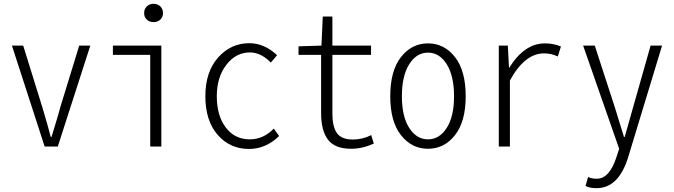

<svg xmlns="http://www.w3.org/2000/svg" viewBox="-20 -774 3558 1014"><path d="M215.8 0 43 -533.2H102.5L204.1 -206.1Q235.4 -100.6 248 -50.8H252Q252.9 -54.7 271.5 -114.7Q290 -174.8 297.9 -206.1L398.4 -533.2H457L285.2 0Z M773.4 0V-484.4H576.2V-533.2H832V0ZM826.7 -670.4Q812.5 -657.2 791 -657.2Q769.5 -657.2 755.4 -670.4Q741.2 -683.6 741.2 -705.1Q741.2 -726.6 755.4 -740.2Q769.5 -753.9 791 -753.9Q812.5 -753.9 826.7 -740.2Q840.8 -726.6 840.8 -705.1Q840.8 -683.6 826.7 -670.4Z M1294.9 12.7Q1194.3 12.7 1129.4 -62Q1064.5 -136.7 1064.5 -265.6Q1064.5 -394.5 1131.8 -470.2Q1199.2 -545.9 1296.9 -545.9Q1376 -545.9 1443.4 -482.4L1410.2 -443.4Q1358.4 -497.1 1299.8 -497.1Q1225.6 -497.1 1175.3 -431.6Q1125 -366.2 1125 -265.6Q1125 -163.1 1172.4 -100.6Q1219.7 -38.1 1298.8 -38.1Q1371.1 -38.1 1425.8 -94.7L1454.1 -55.7Q1383.8 12.7 1294.9 12.7Z M1835 11.7Q1748 11.7 1711.9 -36.6Q1675.8 -85 1675.8 -176.8V-484.4H1556.6V-529.3L1677.7 -533.2L1684.6 -686.5H1735.4V-533.2H1939.5V-484.4H1735.4V-172.9Q1735.4 -105.5 1759.3 -71.3Q1783.2 -37.1 1843.8 -37.1Q1894.5 -37.1 1940.4 -60.5L1954.1 -15.6Q1893.6 11.7 1835 11.7Z M2041 -265.6Q2041 -400.4 2097.7 -472.7Q2154.3 -544.9 2240.2 -544.9Q2326.2 -544.9 2382.8 -472.7Q2439.5 -400.4 2439.5 -265.6Q2439.5 -131.8 2382.8 -60.1Q2326.2 11.7 2240.2 11.7Q2154.3 11.7 2097.7 -60.1Q2041 -131.8 2041 -265.6ZM2377.9 -265.6Q2377.9 -373 2339.4 -434.6Q2300.8 -496.1 2240.2 -496.1Q2179.7 -496.1 2141.1 -434.6Q2102.5 -373 2102.5 -265.6Q2102.5 -159.2 2141.1 -98.6Q2179.7 -38.1 2240.2 -38.1Q2300.8 -38.1 2339.4 -98.6Q2377.9 -159.2 2377.9 -265.6Z M2614.3 0V-533.2H2662.1L2668 -417H2669.9Q2750 -544.9 2857.4 -544.9Q2904.3 -544.9 2942.4 -528.3L2925.8 -475.6Q2891.6 -492.2 2853.5 -492.2Q2751 -492.2 2672.9 -348.6V0Z M3130.9 219.7Q3092.8 219.7 3072.3 208L3085.9 160.2Q3101.6 169.9 3131.8 169.9Q3199.2 169.9 3236.3 53.7L3250 11.7L3059.6 -533.2H3121.1L3227.5 -206.1Q3231.4 -192.4 3249 -135.7Q3266.6 -79.1 3275.4 -50.8H3279.3Q3311.5 -162.1 3323.2 -206.1L3416 -533.2H3476.6L3295.9 61.5Q3245.1 219.7 3130.9 219.7Z"/></svg>

Font: GenEi Gothic M Light
Style: Regular
Weight: 300
Designer: o_tamon (Modified); [Source Han Sans]
Ryoko NISHIZUKA  (kana & ideographs); Paul D. Hunt (Latin, Greek & Cyrillic); Wenl
Version: Version 1.1a;Original Version 1.004